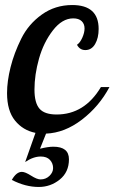

<svg xmlns="http://www.w3.org/2000/svg" viewBox="-20 -525 455 763"><path d="M8 -155Q8 -202 22 -258Q36 -314 64.5 -371.5Q93 -429 146 -467Q199 -505 267 -505Q372 -505 372 -410Q372 -374 358 -350Q344 -326 319 -326Q297 -326 286 -347Q298 -355 307 -375Q316 -395 316 -412Q316 -430 304.5 -441Q293 -452 271 -452Q227 -452 190 -404Q153 -356 135 -292Q117 -228 117 -169Q117 -116 137 -93Q157 -70 205 -70Q316 -70 381 -179H415Q374 -102 305.5 -49.5Q237 3 163 6L139 66Q171 58 192 58Q254 58 254 108Q254 159 217.5 188.5Q181 218 134 218Q81 218 27 190Q45 158 67 158Q80 158 103.5 173Q127 188 141 188Q162 188 176.5 174Q191 160 191 143Q191 124 178.5 110.5Q166 97 142 97Q112 97 80 119L121 3Q71 -7 39.5 -46Q8 -85 8 -155Z"/></svg>

Font: Lobster Two
Style: Italic
Weight: 400
Designer: Pablo Impallari
Foundry: Pablo Impallari. www.impallari.com
Version: Version 1.006